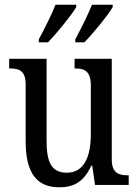

<svg xmlns="http://www.w3.org/2000/svg" viewBox="-20 -786 588 816"><path d="M300 -619V-606H339C378 -647 439 -721 459 -756V-766H371C353 -721 326 -668 300 -619ZM145 -619V-606H184C223 -647 284 -721 304 -756V-766H216C198 -721 171 -668 145 -619ZM232 10C290 10 335 -10 368 -82H372L384 0H527V-41H523C486 -41 455 -49 455 -109V-536H297V-495H300C337 -495 366 -486 366 -422V-215C366 -118 336 -52 264 -52C197 -52 178 -99 178 -189V-536H19V-495H23C60 -495 89 -486 89 -427V-186C89 -48 138 10 232 10Z"/></svg>

Font: Noto Serif Bengali Condensed
Style: Regular
Weight: 400
Width: 3
Designer: Juan Bruce, Universal Thirst, Indian Type Foundry and the Monotype Design Team.
Foundry: Monotype Imaging Inc.
Version: Version 2.003